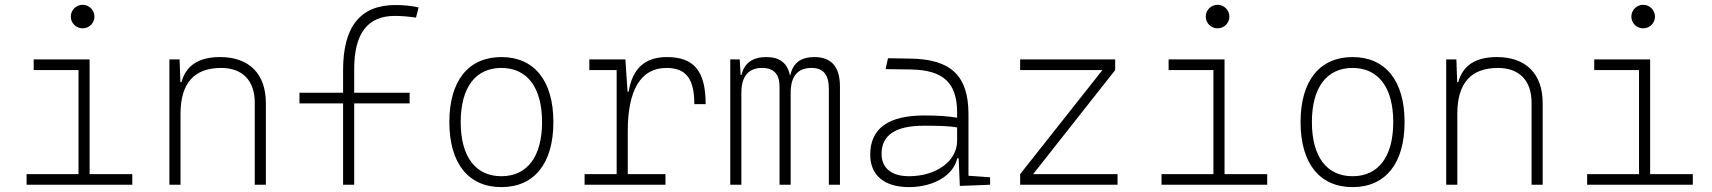

<svg xmlns="http://www.w3.org/2000/svg" viewBox="-20 -763 7071 793"><path d="M89.8 0H526.4V-43.9H350.1V-517.6H119.1V-473.6H304.2V-43.9H89.8ZM321.3 -646C348.1 -646 370.1 -667.5 370.1 -694.3C370.1 -721.2 348.1 -743.2 321.3 -743.2C294.4 -743.2 272.5 -721.2 272.5 -694.3C272.5 -667.5 294.4 -646 321.3 -646Z M1032.2 0H1078.1V-336.9C1078.1 -458 1009.3 -527.3 889.2 -527.3C801.3 -527.3 748.5 -493.2 729.5 -423.8H725.1L721.7 -517.6H679.7V0H725.6V-293C725.6 -419.9 782.2 -482.4 893.6 -482.4C981 -482.4 1032.2 -430.7 1032.2 -338.9Z M1397 0H1442.9V-335.9H1671.9V-379.9H1442.9V-478.5C1442.9 -625 1498.5 -697.3 1610.4 -697.3C1636.2 -697.3 1662.1 -695.3 1698.2 -690.4L1709 -732.4C1676.8 -739.3 1647.9 -742.2 1613.3 -742.2C1468.3 -742.2 1397 -653.3 1397 -473.6V-379.9H1216.8V-335.9H1397Z M2050.8 9.8C2186.5 9.8 2265.6 -87.9 2265.6 -258.8C2265.6 -429.7 2186.5 -527.3 2050.8 -527.3C1915 -527.3 1835.9 -429.7 1835.9 -258.8C1835.9 -87.9 1915 9.8 2050.8 9.8ZM2050.8 -35.2C1943.8 -35.2 1882.8 -116.2 1882.8 -258.8C1882.8 -401.4 1943.8 -482.4 2050.8 -482.4C2157.7 -482.4 2218.8 -401.4 2218.8 -258.8C2218.8 -116.2 2157.7 -35.2 2050.8 -35.2Z M2572.8 -222.7C2572.8 -388.7 2625 -482.4 2732.4 -482.4C2813 -482.4 2847.7 -438.5 2847.7 -333H2894.5C2894.5 -469.7 2846.2 -527.3 2734.4 -527.3C2644 -527.3 2591.8 -480 2576.7 -384.8H2571.8L2563 -517.6H2414.1V-473.6H2526.9V-43.9H2394.5V0H2728.5V-43.9H2572.8Z M3403.3 0H3449.2V-405.3C3449.2 -486.8 3414.1 -527.3 3343.8 -527.3C3287.6 -527.3 3254.9 -502.9 3244.6 -453.1H3242.2C3231.9 -502.9 3199.7 -527.3 3145.5 -527.3C3088.4 -527.3 3054.2 -502.9 3042.5 -453.1H3039.1L3035.2 -517.6H2996.1V0H3042V-378.9C3042 -447.8 3070.8 -482.4 3127.9 -482.4C3175.8 -482.4 3199.7 -456.5 3199.7 -405.3V0H3245.6V-378.9C3245.6 -447.8 3273.9 -482.4 3332 -482.4C3380.9 -482.4 3403.3 -454.1 3403.3 -395.5Z M3944.3 4.9 4069.3 0V-30.8L3980 -37.1V-291.5C3980 -449.7 3908.2 -518.6 3740.2 -521L3647.5 -522.5L3637.7 -477.5L3740.2 -476.1C3875.5 -474.1 3933.1 -421.9 3933.1 -297.9V-276.9C3897 -283.2 3848.6 -286.1 3797.9 -286.1C3648.4 -286.1 3574.2 -232.4 3574.2 -124C3574.2 -39.1 3632.3 9.8 3734.4 9.8C3838.4 9.8 3919.4 -41 3933.6 -109.4H3939.5ZM3933.1 -236.8V-181.2C3933.1 -98.1 3847.7 -35.2 3734.4 -35.2C3662.6 -35.2 3621.1 -68.4 3621.1 -127.4C3621.1 -205.1 3678.7 -243.7 3795.4 -243.7C3839.8 -243.7 3892.1 -243.7 3933.1 -236.8Z M4193.4 0H4595.7V-43.9H4247.1L4585.9 -473.6V-517.6H4193.4V-473.6H4533.2L4193.4 -43.9Z M4777.3 0H5213.9V-43.9H5037.6V-517.6H4806.6V-473.6H4991.7V-43.9H4777.3ZM5008.8 -646C5035.6 -646 5057.6 -667.5 5057.6 -694.3C5057.6 -721.2 5035.6 -743.2 5008.8 -743.2C4981.9 -743.2 4960 -721.2 4960 -694.3C4960 -667.5 4981.9 -646 5008.8 -646Z M5566.4 9.8C5702.1 9.8 5781.2 -87.9 5781.2 -258.8C5781.2 -429.7 5702.1 -527.3 5566.4 -527.3C5430.7 -527.3 5351.6 -429.7 5351.6 -258.8C5351.6 -87.9 5430.7 9.8 5566.4 9.8ZM5566.4 -35.2C5459.5 -35.2 5398.4 -116.2 5398.4 -258.8C5398.4 -401.4 5459.5 -482.4 5566.4 -482.4C5673.3 -482.4 5734.4 -401.4 5734.4 -258.8C5734.4 -116.2 5673.3 -35.2 5566.4 -35.2Z M6305.7 0H6351.6V-336.9C6351.6 -458 6282.7 -527.3 6162.6 -527.3C6074.7 -527.3 6022 -493.2 6002.9 -423.8H5998.5L5995.1 -517.6H5953.1V0H5999V-293C5999 -419.9 6055.7 -482.4 6167 -482.4C6254.4 -482.4 6305.7 -430.7 6305.7 -338.9Z M6535.2 0H6971.7V-43.9H6795.4V-517.6H6564.5V-473.6H6749.5V-43.9H6535.2ZM6766.6 -646C6793.5 -646 6815.4 -667.5 6815.4 -694.3C6815.4 -721.2 6793.5 -743.2 6766.6 -743.2C6739.7 -743.2 6717.8 -721.2 6717.8 -694.3C6717.8 -667.5 6739.7 -646 6766.6 -646Z"/></svg>

Font: Cascadia Code PL ExtraLight
Style: Regular
Weight: 200
Monospace: yes
Designer: Aaron Bell
Foundry: Saja Typeworks
Version: Version 2404.023